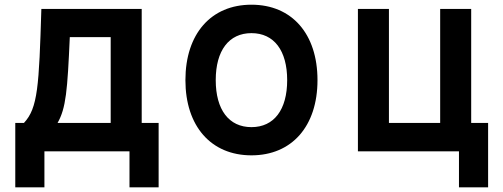

<svg xmlns="http://www.w3.org/2000/svg" viewBox="-20 -644 2140 817"><path d="M45 153H169V0H531V153H655V-121H583V-606H156C146 -277 141 -184 82 -121H45ZM225 -121C261 -184 267 -260 277 -486H451V-121Z M1050 17C1222 17 1331 -107 1331 -303C1331 -500 1222 -624 1050 -624C878 -624 769 -500 769 -303C769 -107 878 17 1050 17ZM898 -303C898 -429 954 -503 1050 -503C1146 -503 1202 -429 1202 -303C1202 -177 1146 -103 1050 -103C954 -103 898 -177 898 -303Z M1933 153H2057V-121H1985V-606H1853V-121H1635V-606H1503V0H1933Z"/></svg>

Font: Martian Mono Std Md
Style: Regular
Weight: 500
Monospace: yes
Designer: Roman Shamin
Foundry: Evil Martians
Version: Version 1.000